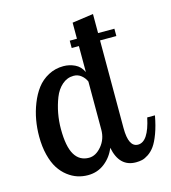

<svg xmlns="http://www.w3.org/2000/svg" viewBox="-106 -786 781 878"><g transform="rotate(-15 284.5 -347.0)"><path d="M314.9 -686 415 -700.2V-609.9H492.2V-575.2H415V-160.2Q415 -69.8 460 -69.8Q509.3 -69.8 532.2 -179.2H568.8Q560.1 -131.3 546.9 -95.9Q533.7 -60.5 520 -41.5Q506.3 -22.5 489.3 -11.2Q472.2 0 459 2.9Q445.8 5.9 430.2 5.9Q351.6 5.9 333 -88.9Q316.9 -47.9 282.7 -21Q248.5 5.9 203.1 5.9Q177.7 5.9 154.1 -1.7Q130.4 -9.3 107.9 -26.6Q85.4 -43.9 68.8 -69.8Q52.2 -95.7 42.2 -135Q32.2 -174.3 32.2 -223.1Q32.2 -261.7 38.8 -299.8Q45.4 -337.9 60.1 -375.2Q74.7 -412.6 96.2 -441.2Q117.7 -469.7 150.4 -487.3Q183.1 -504.9 222.2 -504.9Q250.5 -504.9 276.1 -492.7Q301.8 -480.5 314.9 -452.1V-575.2H280.8V-609.9H314.9ZM228 -69.8Q260.3 -69.8 287.6 -102.3Q314.9 -134.8 314.9 -179.2V-407.2Q307.6 -424.8 292 -437.5Q276.4 -450.2 255.9 -450.2Q225.1 -450.2 201.2 -429.2Q177.2 -408.2 164.1 -374.5Q150.9 -340.8 144 -304Q137.2 -267.1 137.2 -230Q137.2 -147 160.2 -108.4Q183.1 -69.8 228 -69.8Z"/></g></svg>

Font: Lobster Two
Style: Regular
Weight: 400
Designer: Pablo Impallari
Foundry: Pablo Impallari. www.impallari.com
Version: Version 1.006